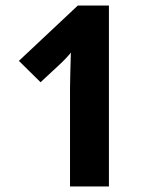

<svg xmlns="http://www.w3.org/2000/svg" viewBox="-20 -671 541 691"><path d="M372 0V-651H260L48 -452L126 -375L199 -443C213 -456 235 -480 235 -482C234 -441 232 -381 232 -354V0Z"/></svg>

Font: Noto Sans Telugu Condensed
Style: Bold
Weight: 700
Width: 3
Designer: Jelle Bosma - Monotype Design Team
Foundry: Monotype Imaging Inc.
Version: Version 2.005